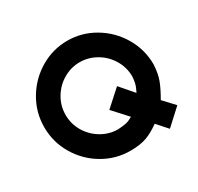

<svg xmlns="http://www.w3.org/2000/svg" viewBox="-162 -943 1208 1169"><g transform="rotate(-30 441.5 -358.5)"><path d="M676 -360Q676 -424 643.5 -478.5Q611 -533 556.5 -564.5Q502 -596 441 -596Q380 -596 326 -564.5Q272 -533 239.5 -478.5Q207 -424 207 -360Q207 -296 239.5 -242Q272 -188 326 -156.5Q380 -125 441 -125Q479 -127 501 -132.5Q523 -138 546 -152L453 -254L566 -356L648 -261Q651 -267 659 -284.5Q667 -302 670.5 -318.5Q674 -335 676 -360ZM441 -747Q543 -747 631.5 -694.5Q720 -642 772.5 -553Q825 -464 825 -360Q822 -298 805.5 -253.5Q789 -209 754 -149L826 -72L715 30L650 -43Q599 -6 553.5 10Q508 26 441 26Q339 26 250.5 -26Q162 -78 109.5 -167Q57 -256 57 -360Q57 -464 109.5 -553Q162 -642 250.5 -694.5Q339 -747 441 -747Z"/></g></svg>

Font: SUIT Heavy
Style: Regular
Weight: 900
Designer: Sunn Youn; Korean Glyphs from Source Han Sans (Sandoll Communications; Soo-young Jang, Joo-yeon Kang)
Foundry: Sunn
Version: Version 1.006